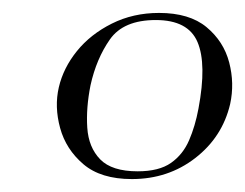

<svg xmlns="http://www.w3.org/2000/svg" viewBox="-20 -650 379 297"><path d="M184 -373Q136 -373 109 -396Q82 -419 73 -452Q64 -485 71 -515Q78 -545 99 -571Q120 -597 153 -613.5Q186 -630 226 -630Q273 -630 299.5 -608Q326 -586 334.5 -553.5Q343 -521 336 -489Q324 -438 282 -405.5Q240 -373 184 -373ZM193 -385Q226 -385 244.5 -398Q263 -411 272.5 -433Q282 -455 287 -482Q300 -551 285.5 -585Q271 -619 221 -619Q171 -619 150 -589Q129 -559 120 -518Q113 -483 115 -452.5Q117 -422 135 -403.5Q153 -385 193 -385Z"/></svg>

Font: Cormorant Light
Style: Italic
Weight: 300
Italic angle: -10°
Designer: Christian Thalmann (Catharsis Fonts)
Foundry: Catharsis Fonts
Version: Version 4.000